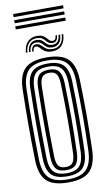

<svg xmlns="http://www.w3.org/2000/svg" viewBox="-118 -1175 687 1237"><g transform="rotate(-10 225.5 -556.0)"><path d="M225.4 9Q125.8 9 83 -33.2Q40.3 -75.4 38.3 -170.5Q36.8 -238.9 36.1 -296Q35.4 -353.1 35.5 -405.8Q35.6 -458.6 36.3 -513Q36.9 -567.3 38.3 -630.2Q40.3 -725.2 83.1 -767.1Q126 -809 225.4 -809Q323.3 -809 366 -767Q408.7 -725 411.8 -630.2Q413.7 -563.5 414.7 -505.8Q415.7 -448.2 415.6 -394.4Q415.5 -340.5 414.6 -285.9Q413.6 -231.2 411.8 -170.5Q408.6 -76.1 366.4 -33.5Q324.3 9 225.4 9ZM225.4 -11.1Q311.2 -11.1 347.7 -49.1Q384.2 -87.1 386.8 -171.3Q388.6 -232.5 389.6 -287.2Q390.6 -342 390.6 -395.5Q390.6 -449 389.7 -506.2Q388.8 -563.4 386.8 -629.3Q384.2 -713.6 347.5 -751.2Q310.8 -788.9 225.4 -788.9Q137.9 -788.9 101.5 -751Q65 -713.1 63.2 -629.5Q61.7 -561.3 61.1 -504.2Q60.4 -447.1 60.5 -394.4Q60.6 -341.7 61.3 -287.5Q61.9 -233.3 63.2 -171.1Q65 -87.2 101.5 -49.1Q137.9 -11.1 225.4 -11.1ZM225.4 -31.2Q151.8 -31.2 120.9 -64.3Q89.9 -97.3 88.2 -171.5Q86.7 -239.7 86 -296.9Q85.4 -354.1 85.5 -406.5Q85.6 -459 86.2 -513Q86.9 -567.1 88.2 -629.1Q89.7 -703.3 121 -736Q152.2 -768.8 225.4 -768.8Q298.6 -768.8 329 -735.3Q359.4 -701.8 361.9 -628.5Q363.9 -560.7 364.7 -503.6Q365.6 -446.5 365.6 -393.9Q365.6 -341.4 364.6 -287.5Q363.6 -233.6 361.9 -172.1Q359.4 -99.5 329.4 -65.4Q299.4 -31.2 225.4 -31.2ZM225.4 -51.3Q285.2 -51.3 310 -80.4Q334.9 -109.4 336.9 -172.9Q338.7 -237.3 339.7 -292.3Q340.6 -347.2 340.6 -399.4Q340.6 -451.5 339.7 -506.8Q338.8 -562.1 336.9 -627.6Q334.9 -689 311 -718.8Q287.2 -748.7 225.4 -748.7Q164.2 -748.7 139.4 -720Q114.5 -691.3 113.1 -628.5Q111.6 -561.9 111 -505.3Q110.3 -448.8 110.4 -396.2Q110.5 -343.6 111.2 -289.1Q111.8 -234.7 113.1 -172.1Q114.5 -107.2 140.4 -79.3Q166.2 -51.3 225.4 -51.3ZM225.4 -71.5Q177.7 -71.5 158.5 -95.6Q139.2 -119.7 138.1 -172.5Q136.3 -263.3 135.7 -335.5Q135 -407.7 135.8 -476.9Q136.5 -546.1 138.1 -628.1Q139.2 -680.8 158.5 -704.7Q177.8 -728.5 225.4 -728.5Q273.6 -728.5 292.1 -703.3Q310.5 -678 311.9 -626.7Q313.7 -561.3 314.7 -506.2Q315.7 -451.1 315.7 -399.5Q315.7 -347.9 314.8 -293.1Q313.9 -238.4 311.9 -173.6Q310.3 -121.3 291.5 -96.4Q272.8 -71.5 225.4 -71.5ZM225.4 -91.6Q259.5 -91.6 272.5 -111.9Q285.6 -132.2 287 -174.2Q289 -239.8 289.8 -294.7Q290.7 -349.5 290.7 -401Q290.7 -452.5 289.8 -506.9Q289 -561.4 287 -626.1Q285.6 -670.6 271.8 -689.5Q258.1 -708.4 225.4 -708.4Q192.4 -708.4 178.2 -689.9Q164 -671.5 163.1 -627.5Q161.3 -538.8 160.7 -467.1Q160 -395.3 160.7 -325.7Q161.4 -256.2 163.1 -173.1Q164 -131.1 177.4 -111.3Q190.7 -91.6 225.4 -91.6ZM100.1 -861.6Q103.1 -908 127.9 -932.6Q152.8 -957.3 192.9 -955.9Q214.6 -955.2 227.2 -947.9Q239.8 -940.6 247.7 -931.3Q255.5 -921.9 263 -914.8Q270.5 -907.6 282.1 -907.2Q293.6 -906.5 299.9 -914.2Q306.2 -921.9 307.4 -938.6H316.7Q315.7 -916.9 306.5 -905Q297.2 -893.1 278.3 -893.8Q262.9 -894.2 254 -901.2Q245.2 -908.3 237.7 -917.4Q230.2 -926.5 218.9 -933.8Q207.7 -941.1 187.4 -941.9Q152.7 -943.4 132.5 -921.6Q112.3 -899.8 110.3 -861.6ZM120.5 -861.6Q122.9 -896.3 139.4 -914Q155.9 -931.7 183.7 -930.5Q202.3 -929.9 212.8 -922.7Q223.3 -915.5 231.1 -906.3Q238.8 -897.1 248.7 -890Q258.7 -883 276 -882.4Q299.8 -881.6 312.5 -896.3Q325.2 -911 326.9 -938.6H337.3Q336.1 -903.1 319.5 -884.2Q302.8 -865.3 273.3 -866.2Q254.1 -866.6 242.6 -873.8Q231.2 -881 222.8 -890.4Q214.5 -899.8 204.7 -907.1Q194.9 -914.4 178.6 -915.1Q156.8 -916.4 144.5 -902.3Q132.2 -888.1 130.9 -861.6ZM141.1 -861.6Q142.7 -883 151.4 -893.8Q160 -904.7 176.3 -903.8Q190.2 -903.2 199.2 -896Q208.1 -888.9 216.9 -879.6Q225.7 -870.2 238.3 -863.1Q251 -856 272 -855.4Q306.9 -854.3 326.6 -876.1Q346.4 -897.9 347.5 -938.6H357.7Q355.9 -890.9 332.2 -865.4Q308.6 -839.9 266.5 -840.9Q242.8 -841.4 228.4 -848.6Q214.1 -855.8 205.1 -865.1Q196.1 -874.5 188.8 -881.7Q181.4 -889 171.6 -889.6Q161.9 -890.5 156.4 -883.2Q150.9 -875.9 150.6 -861.6ZM62 -1101.3V-1121.4H388.9V-1101.3ZM62 -1020.8V-1040.9H388.9V-1020.8ZM62 -1061.1V-1081.2H388.9V-1061.1Z"/></g></svg>

Font: Big Shoulders Inline Thin
Style: Regular
Weight: 100
Designer: Patric King
Foundry: XO Type Co
Version: Version 2.002